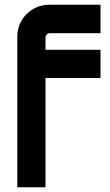

<svg xmlns="http://www.w3.org/2000/svg" viewBox="-20 -790 464 810"><path d="M172 0V-461H404V-580H172V-632C172 -642 181 -650 191 -650H404V-770H187C113 -770 53 -710 53 -636V0Z"/></svg>

Font: Orbitron SemiBold
Style: Regular
Weight: 600
Designer: Matt McInerney
Foundry: The League of Moveable Type
Version: Version 2.001